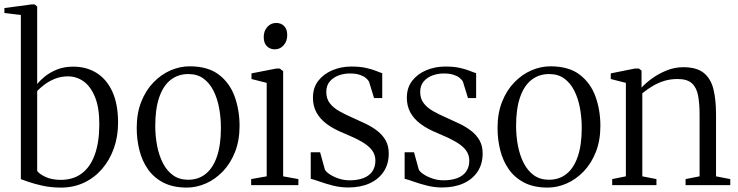

<svg xmlns="http://www.w3.org/2000/svg" viewBox="-27 -839 3345 870"><path d="M-7 -780V-802.5L116 -819H130L141.5 -809.5V-458.5Q153 -473 175.2 -491.5Q197.5 -510 230 -523.5Q262.5 -537 305 -537Q364.5 -537 410.2 -508.8Q456 -480.5 482 -424Q508 -367.5 508 -283Q508 -220.5 489 -167Q470 -113.5 435.5 -73.5Q401 -33.5 353.5 -11.2Q306 11 250 11Q204 11 165.8 2.5Q127.5 -6 101.5 -15.2Q75.5 -24.5 67.5 -27V-771ZM280.5 -493Q248 -493 220.5 -481.5Q193 -470 173 -454.5Q153 -439 141.5 -426.5V-64.5Q151 -50.5 179.5 -37.2Q208 -24 248.5 -24Q304 -24 342.8 -52.5Q381.5 -81 402 -136.8Q422.5 -192.5 423 -273Q423.5 -349 404.2 -397.5Q385 -446 352.8 -469.5Q320.5 -493 280.5 -493Z M592.5 -259.5Q592.5 -326 613 -377.8Q633.5 -429.5 668.2 -465.5Q703 -501.5 745.5 -520Q788 -538.5 832.5 -538.5Q915.5 -538.5 965 -500.5Q1014.5 -462.5 1036.5 -401Q1058.5 -339.5 1058.5 -268.5Q1058.5 -202.5 1038 -150.5Q1017.5 -98.5 983 -62.5Q948.5 -26.5 906 -7.8Q863.5 11 819.5 11Q757.5 11 714 -11.2Q670.5 -33.5 643.8 -71.5Q617 -109.5 604.8 -158Q592.5 -206.5 592.5 -259.5ZM825.5 -24.5Q872 -24.5 905.2 -51.2Q938.5 -78 956.2 -130.2Q974 -182.5 974 -259.5Q974 -305.5 966 -349Q958 -392.5 940.5 -427.5Q923 -462.5 895 -483Q867 -503.5 826.5 -503.5Q780 -503.5 746.2 -477Q712.5 -450.5 694.5 -398.2Q676.5 -346 676.5 -268.5Q676.5 -222 685 -178.2Q693.5 -134.5 711.2 -99.8Q729 -65 757.2 -44.8Q785.5 -24.5 825.5 -24.5Z M1111 0V-27.5L1181.5 -40V-463.5L1112.5 -481V-506.5L1225.5 -528.5H1240.5L1256 -516.5V-40L1325 -27.5V0ZM1217.5 -615.5Q1196.5 -615.5 1182.2 -629.8Q1168 -644 1168 -671.5Q1168 -698.5 1184.2 -716.8Q1200.5 -735 1224 -735H1225Q1246.5 -735 1260.5 -721Q1274.5 -707 1274.5 -679.5Q1274.5 -652 1258.2 -633.8Q1242 -615.5 1218.5 -615.5Z M1551 10.5Q1516 10.5 1483 2.2Q1450 -6 1423.5 -15.5Q1397 -25 1381 -29V-149H1423.5L1445 -71Q1449 -61.5 1465.8 -50Q1482.5 -38.5 1506.8 -30.2Q1531 -22 1557 -22Q1593.5 -22 1619.8 -32Q1646 -42 1660 -62.2Q1674 -82.5 1674 -111.5Q1674 -138 1658.5 -158.5Q1643 -179 1611.8 -197Q1580.5 -215 1533 -234.5Q1484.5 -254 1453.2 -277.5Q1422 -301 1406.5 -330.2Q1391 -359.5 1391 -396Q1391 -442 1415.5 -473.2Q1440 -504.5 1479.8 -521Q1519.5 -537.5 1565 -537.5Q1604.5 -537.5 1631.8 -531.2Q1659 -525 1676.8 -517.8Q1694.5 -510.5 1705 -507.5V-394.5H1668L1645 -469.5Q1640.5 -477.5 1630.2 -486Q1620 -494.5 1602.5 -500.2Q1585 -506 1559.5 -506Q1534 -506.5 1509 -497.8Q1484 -489 1467.8 -470.5Q1451.5 -452 1451.5 -422Q1451.5 -392 1467.5 -371.2Q1483.5 -350.5 1510 -335.5Q1536.5 -320.5 1567.5 -307Q1599.5 -293 1629.5 -278.5Q1659.5 -264 1683 -245.8Q1706.5 -227.5 1720.5 -202.8Q1734.5 -178 1734.5 -143.5Q1734.5 -96 1711.8 -61.5Q1689 -27 1647.8 -8.2Q1606.5 10.5 1551 10.5Z M1976.5 10.5Q1941.5 10.5 1908.5 2.2Q1875.5 -6 1849 -15.5Q1822.5 -25 1806.5 -29V-149H1849L1870.5 -71Q1874.5 -61.5 1891.2 -50Q1908 -38.5 1932.2 -30.2Q1956.5 -22 1982.5 -22Q2019 -22 2045.2 -32Q2071.5 -42 2085.5 -62.2Q2099.5 -82.5 2099.5 -111.5Q2099.5 -138 2084 -158.5Q2068.5 -179 2037.2 -197Q2006 -215 1958.5 -234.5Q1910 -254 1878.8 -277.5Q1847.5 -301 1832 -330.2Q1816.5 -359.5 1816.5 -396Q1816.5 -442 1841 -473.2Q1865.5 -504.5 1905.2 -521Q1945 -537.5 1990.5 -537.5Q2030 -537.5 2057.2 -531.2Q2084.5 -525 2102.2 -517.8Q2120 -510.5 2130.5 -507.5V-394.5H2093.5L2070.5 -469.5Q2066 -477.5 2055.8 -486Q2045.5 -494.5 2028 -500.2Q2010.5 -506 1985 -506Q1959.5 -506.5 1934.5 -497.8Q1909.5 -489 1893.2 -470.5Q1877 -452 1877 -422Q1877 -392 1893 -371.2Q1909 -350.5 1935.5 -335.5Q1962 -320.5 1993 -307Q2025 -293 2055 -278.5Q2085 -264 2108.5 -245.8Q2132 -227.5 2146 -202.8Q2160 -178 2160 -143.5Q2160 -96 2137.2 -61.5Q2114.5 -27 2073.2 -8.2Q2032 10.5 1976.5 10.5Z M2227.5 -259.5Q2227.5 -326 2248 -377.8Q2268.5 -429.5 2303.2 -465.5Q2338 -501.5 2380.5 -520Q2423 -538.5 2467.5 -538.5Q2550.5 -538.5 2600 -500.5Q2649.5 -462.5 2671.5 -401Q2693.5 -339.5 2693.5 -268.5Q2693.5 -202.5 2673 -150.5Q2652.5 -98.5 2618 -62.5Q2583.5 -26.5 2541 -7.8Q2498.5 11 2454.5 11Q2392.5 11 2349 -11.2Q2305.5 -33.5 2278.8 -71.5Q2252 -109.5 2239.8 -158Q2227.5 -206.5 2227.5 -259.5ZM2460.5 -24.5Q2507 -24.5 2540.2 -51.2Q2573.5 -78 2591.2 -130.2Q2609 -182.5 2609 -259.5Q2609 -305.5 2601 -349Q2593 -392.5 2575.5 -427.5Q2558 -462.5 2530 -483Q2502 -503.5 2461.5 -503.5Q2415 -503.5 2381.2 -477Q2347.5 -450.5 2329.5 -398.2Q2311.5 -346 2311.5 -268.5Q2311.5 -222 2320 -178.2Q2328.5 -134.5 2346.2 -99.8Q2364 -65 2392.2 -44.8Q2420.5 -24.5 2460.5 -24.5Z M2809 -40V-463.5L2740.5 -481V-506.5L2850 -528.5H2868L2880 -519V-477V-442Q2898.5 -462.5 2928.2 -484Q2958 -505.5 2994.2 -520Q3030.5 -534.5 3069 -534.5Q3130 -534.5 3162 -508.5Q3194 -482.5 3205.8 -434.8Q3217.5 -387 3217.5 -321V-40L3282 -27.5V0H3079.5V-27.5L3143 -40V-319Q3143 -369.5 3136.2 -405.8Q3129.5 -442 3108.2 -461.5Q3087 -481 3043 -481Q3011.5 -481 2984 -472.8Q2956.5 -464.5 2931.8 -450Q2907 -435.5 2883.5 -416.5V-40L2947.5 -27.5V0H2747V-27.5Z"/></svg>

Font: Merriweather 96pt Light
Style: Regular
Weight: 300
Version: Version 2.100